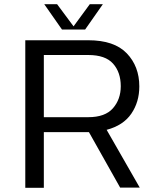

<svg xmlns="http://www.w3.org/2000/svg" viewBox="-20 -890 743 911"><path d="M550 0 402 -263H188V1H100V-699H399Q522 -699 581.5 -637Q641 -575 641 -480Q641 -406 603 -350.5Q565 -295 486 -274L643 0ZM188 -334H399Q479 -334 516 -376.5Q553 -419 553 -481Q553 -547 516.5 -588Q480 -629 399 -629H188ZM274 -750 190 -870H251L329 -765L406 -870H468L384 -750Z"/></svg>

Font: Fivo Sans Modern
Style: Regular
Weight: 400
Designer: Alexander Slobzheninov
Foundry: Alexander Slobzheninov
Version: 1.0